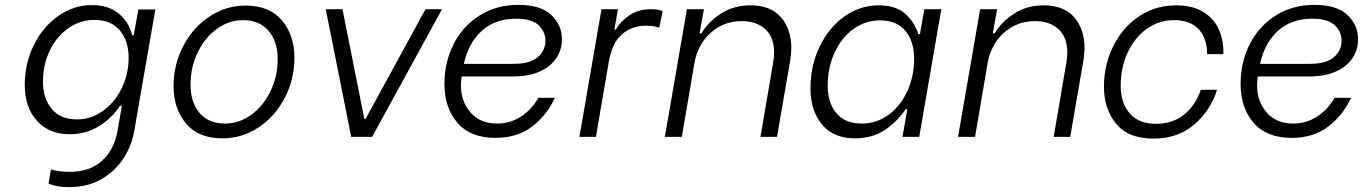

<svg xmlns="http://www.w3.org/2000/svg" viewBox="-20 -564 5615 791"><path d="M180 193 190 134Q201 138 222.5 141Q244 144 267 144Q349 144 399.5 99Q450 54 464 -24L482 -128H474Q441 -77 387.5 -44Q334 -11 267 -11Q182 -11 132 -66.5Q82 -122 82 -214Q82 -303 119.5 -378.5Q157 -454 220.5 -498.5Q284 -543 358 -543Q428 -543 470.5 -507Q513 -471 524 -419H531L550 -525H620L533 -24Q523 34 490 86.5Q457 139 399.5 173Q342 207 263 207Q216 207 180 193ZM510 -327Q510 -394 474 -438Q438 -482 369 -482Q311 -482 262 -448Q213 -414 185 -355.5Q157 -297 157 -228Q157 -159 193 -115.5Q229 -72 298 -72Q355 -72 404 -107Q453 -142 481.5 -200.5Q510 -259 510 -327Z M695 -209Q695 -298 735 -374.5Q775 -451 843 -496Q911 -541 991 -541Q1091 -541 1142 -479.5Q1193 -418 1193 -326Q1193 -237 1153 -160.5Q1113 -84 1045 -39Q977 6 897 6Q797 6 746 -55.5Q695 -117 695 -209ZM1124 -321Q1124 -393 1086.5 -437Q1049 -481 981 -481Q923 -481 873.5 -445Q824 -409 794.5 -348Q765 -287 765 -215Q765 -143 802 -99Q839 -55 907 -55Q965 -55 1015 -91Q1065 -127 1094.5 -188.5Q1124 -250 1124 -321Z M1322 -526H1391L1481 -74H1486L1733 -526H1801L1513 0H1427Z M1811 -219Q1811 -307 1848.5 -381.5Q1886 -456 1955.5 -500Q2025 -544 2115 -544Q2207 -544 2251 -502.5Q2295 -461 2295 -402Q2295 -359 2272 -324.5Q2249 -290 2204 -269.5Q2159 -249 2094 -249H1882L1881 -242Q1879 -222 1879 -212Q1879 -146 1918.5 -100.5Q1958 -55 2028 -55Q2082 -55 2126.5 -84Q2171 -113 2198 -161H2266Q2233 -89 2172 -42.5Q2111 4 2021 4Q1918 4 1864.5 -58Q1811 -120 1811 -219ZM2096 -301Q2164 -301 2195.5 -328.5Q2227 -356 2227 -397Q2227 -433 2199 -460Q2171 -487 2106 -487Q2020 -487 1965 -437Q1910 -387 1891 -301Z M2458 -526H2526L2511 -442H2517Q2537 -477 2574 -501.5Q2611 -526 2660 -526Q2678 -526 2688 -524.5Q2698 -523 2710 -518L2696 -450Q2680 -455 2668.5 -456.5Q2657 -458 2640 -458Q2583 -458 2542.5 -423Q2502 -388 2488 -309L2435 0H2367Z M2810 -526H2880L2862 -427H2870Q2899 -475 2951 -508.5Q3003 -542 3071 -542Q3155 -542 3197.5 -493Q3240 -444 3240 -366Q3240 -342 3235 -312L3181 0H3113L3165 -305Q3169 -326 3169 -348Q3169 -411 3132.5 -444Q3096 -477 3036 -477Q2962 -477 2908.5 -429.5Q2855 -382 2841 -305L2789 0H2719Z M3319 -200Q3319 -293 3356.5 -371.5Q3394 -450 3458.5 -496Q3523 -542 3600 -542Q3670 -542 3709 -507.5Q3748 -473 3763 -424H3770L3788 -526H3858L3767 0H3698L3718 -114H3711Q3676 -62 3624.5 -28Q3573 6 3502 6Q3414 6 3366.5 -51Q3319 -108 3319 -200ZM3746 -323Q3746 -393 3710.5 -436.5Q3675 -480 3605 -480Q3545 -480 3496 -444.5Q3447 -409 3418.5 -347.5Q3390 -286 3390 -211Q3390 -141 3425.5 -98Q3461 -55 3531 -55Q3591 -55 3640 -90.5Q3689 -126 3717.5 -187.5Q3746 -249 3746 -323Z M4018 -526H4088L4070 -427H4078Q4107 -475 4159 -508.5Q4211 -542 4279 -542Q4363 -542 4405.5 -493Q4448 -444 4448 -366Q4448 -342 4443 -312L4389 0H4321L4373 -305Q4377 -326 4377 -348Q4377 -411 4340.5 -444Q4304 -477 4244 -477Q4170 -477 4116.5 -429.5Q4063 -382 4049 -305L3997 0H3927Z M4528 -207Q4528 -231 4531 -255Q4540 -330 4578 -395.5Q4616 -461 4680 -501.5Q4744 -542 4826 -542Q4894 -542 4938.5 -514Q4983 -486 5002.5 -440Q5022 -394 5020 -341H4953Q4954 -403 4919.5 -442Q4885 -481 4816 -481Q4755 -481 4705 -445.5Q4655 -410 4626 -348Q4597 -286 4597 -211Q4597 -140 4634 -97Q4671 -54 4742 -54Q4812 -54 4859 -92.5Q4906 -131 4927 -194H4994Q4968 -110 4900.5 -51.5Q4833 7 4732 7Q4628 7 4578 -54.5Q4528 -116 4528 -207Z M5091 -219Q5091 -307 5128.5 -381.5Q5166 -456 5235.5 -500Q5305 -544 5395 -544Q5487 -544 5531 -502.5Q5575 -461 5575 -402Q5575 -359 5552 -324.5Q5529 -290 5484 -269.5Q5439 -249 5374 -249H5162L5161 -242Q5159 -222 5159 -212Q5159 -146 5198.5 -100.5Q5238 -55 5308 -55Q5362 -55 5406.5 -84Q5451 -113 5478 -161H5546Q5513 -89 5452 -42.5Q5391 4 5301 4Q5198 4 5144.5 -58Q5091 -120 5091 -219ZM5376 -301Q5444 -301 5475.5 -328.5Q5507 -356 5507 -397Q5507 -433 5479 -460Q5451 -487 5386 -487Q5300 -487 5245 -437Q5190 -387 5171 -301Z"/></svg>

Font: Be Vietnam Light
Style: Italic
Weight: 300
Italic angle: -9.222°
Designer: Gabriel Lam
Foundry: TypeRant
Version: Version 3.000